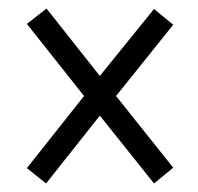

<svg xmlns="http://www.w3.org/2000/svg" viewBox="-20 -583 465 450"><path d="M88 -153 214 -312 341 -153 386 -190 252 -358 386 -525 341 -562 214 -405 89 -563 43 -527 177 -358 43 -189Z"/></svg>

Font: Noto Serif Ethiopic ExtraCondensed Medium
Style: Regular
Weight: 500
Width: 2
Designer: Monotype Design Team
Foundry: Monotype Imaging Inc.
Version: Version 2.102